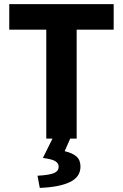

<svg xmlns="http://www.w3.org/2000/svg" viewBox="-20 -672 596 931"><path d="M204.4 0V-528H24.9V-651.8H531.2V-528H351.7V0ZM172.9 239.1 161.9 180.1Q220.5 176.8 242.5 167Q264.4 157.2 264.4 136Q264.4 120.4 249.2 110.2Q234 99.9 188 93.9L236.3 -3.6H322L293.6 61.1Q331.4 69.7 350.8 86.9Q370.2 104 370.2 135.6Q370.2 186.7 318.3 211.2Q266.4 235.7 172.9 239.1Z"/></svg>

Font: Source Sans 3 Variable
Style: Regular
Weight: 200
Designer: Paul D. Hunt
Foundry: Adobe Systems Incorporated
Version: Version 3.026